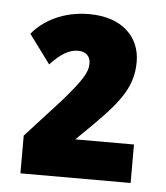

<svg xmlns="http://www.w3.org/2000/svg" viewBox="-40 -892 443 512"><g transform="rotate(5 181.5 -635.5)"><path d="M328 -416V-519H171L181 -529C276 -621 316 -665 316 -739C316 -805 268 -855 179 -855C109 -855 56 -825 27 -789L84 -712C112 -742 134 -755 158 -755C180 -755 191 -742 191 -724C191 -699 176 -677 128 -621L33 -517V-416Z"/></g></svg>

Font: Noto Sans Condensed Black
Style: Regular
Weight: 900
Width: 3
Designer: Monotype Design Team
Foundry: Monotype Imaging Inc.
Version: Version 2.013